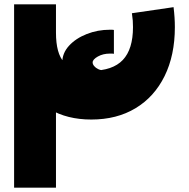

<svg xmlns="http://www.w3.org/2000/svg" viewBox="-20 -865 871 885"><path d="M401 -314Q289 -314 209 -362Q129 -410 87 -500Q45 -590 45 -715H238Q238 -618 275 -578.5Q312 -539 401 -539Q499 -539 546 -588.5Q593 -638 593 -740Q593 -756 592 -770Q591 -784 588 -804L780 -832Q786 -784 786 -740Q786 -610 738.5 -514Q691 -418 604.5 -366Q518 -314 401 -314ZM45 0V-845H238V0ZM457 -431Q408 -431 364.5 -451Q321 -471 294 -504Q267 -537 267 -577Q267 -620 298 -654Q329 -688 379.5 -708Q430 -728 487 -728Q492 -728 496.5 -728Q501 -728 505 -727V-617Q501 -618 496.5 -618Q492 -618 487 -618Q455 -618 431 -604.5Q407 -591 407 -577Q407 -569 414 -560.5Q421 -552 432.5 -546.5Q444 -541 457 -541Z"/></svg>

Font: Alexandria Black
Style: Regular
Weight: 900
Designer: Mohamed Gaber
Foundry: Kief Type Foundry
Version: Version 5.100